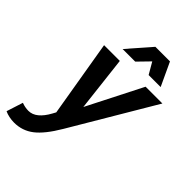

<svg xmlns="http://www.w3.org/2000/svg" viewBox="-345 -851 1164 1164"><g transform="rotate(45 236.5 -269.5)"><path d="M-81 179 -47 73Q-18 84 11 84Q44 84 72.5 60.5Q101 37 125 -7L137 -29L54 -522H189L230 -168L410 -522H554L238 12Q179 112 124.5 154Q70 196 0 196Q-21 196 -43 191.5Q-65 187 -81 179ZM150 -585 281 -735H406L476 -585H373L330 -659L258 -585Z"/></g></svg>

Font: Radio Canada SemiBold
Style: Italic
Weight: 600
Italic angle: -12°
Designer: Charles Daoud, Etienne Aubert Bonn, Alexandre Saumier Demers, Jacques Le Bailly
Foundry: Radio-Canada
Version: Version 2.104; ttfautohint (v1.8.4.7-5d5b);gftools[0.9.28.de